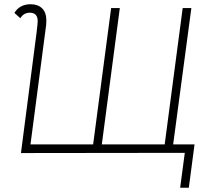

<svg xmlns="http://www.w3.org/2000/svg" viewBox="-20 -722 987 907"><path d="M899 -40 872 165H831L853 0L79 1L153 -570L157 -606Q158 -612 158 -622Q158 -662 121 -662Q92 -662 76 -636L48 -661Q73 -702 125 -702Q159 -702 179 -682.5Q199 -663 199 -625Q199 -611 198 -604L124 -40H420L505 -684H546L461 -40H758L843 -684H884L798 -40Z"/></svg>

Font: Bellota Light
Style: Italic
Weight: 300
Italic angle: -7.5°
Designer: Kemie Guaida
Foundry: Kemie Guaida
Version: Version 4.001